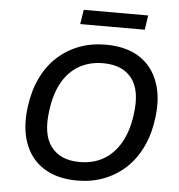

<svg xmlns="http://www.w3.org/2000/svg" viewBox="-59 -942 941 1007"><g transform="rotate(5 411.5 -438.5)"><path d="M384 9Q279 9 208.5 -35.5Q138 -80 108 -162Q78 -244 93 -355Q104 -439 136 -506Q168 -573 218 -619Q268 -665 332 -689.5Q396 -714 472 -714Q579 -714 648.5 -670Q718 -626 748.5 -544Q779 -462 764 -352Q753 -266 720.5 -199Q688 -132 638 -86Q588 -40 524 -15.5Q460 9 384 9ZM389 -89Q461 -89 515.5 -121Q570 -153 604.5 -214.5Q639 -276 650 -362Q668 -488 619 -552Q570 -616 467 -616Q396 -616 341 -584.5Q286 -553 252 -492.5Q218 -432 207 -344Q189 -218 238 -153.5Q287 -89 389 -89ZM329 -810 341 -886H680L669 -810Z"/></g></svg>

Font: Nunito Sans 7pt SemiBold
Style: Italic
Weight: 600
Italic angle: -9°
Designer: Vernon Adams
Foundry: Vernon Adams
Version: Version 3.101;gftools[0.9.27]